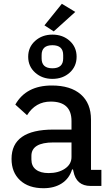

<svg xmlns="http://www.w3.org/2000/svg" viewBox="-20 -983 586 1015"><path d="M264 -817 215 -849 307 -963 378 -920ZM257 -566Q203 -566 166 -599Q129 -632 129 -683Q129 -734 166 -767Q203 -800 257 -800Q312 -800 348.5 -767Q385 -734 385 -683Q385 -632 348.5 -599Q312 -566 257 -566ZM314 -674V-692Q314 -744 257 -744Q200 -744 200 -692V-674Q200 -622 257 -622Q314 -622 314 -674ZM210 12Q131 12 86 -30Q41 -72 41 -143Q41 -298 262 -298H358V-343Q358 -446 248 -446Q168 -446 123 -374L61 -430Q118 -531 254 -531Q353 -531 407 -484Q461 -437 461 -351V-85H516V0H459Q383 0 368 -78L366 -87H361Q346 -39 306.5 -13.5Q267 12 210 12ZM237 -68Q289 -68 323.5 -91.5Q358 -115 358 -153V-230H263Q146 -230 146 -159V-140Q146 -105 170 -86.5Q194 -68 237 -68Z"/></svg>

Font: Anuphan Medium
Style: Regular
Weight: 500
Designer: Mike Abbink, Paul van der Laan, Pieter van Rosmalen, Mint Tantisuwanna
Foundry: Bold Monday; Cadson Demak
Version: Version 3.002;hotconv 1.0.109;makeotfexe 2.5.65596